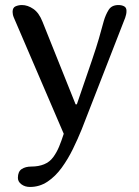

<svg xmlns="http://www.w3.org/2000/svg" viewBox="-20 -522 552 762"><path d="M304 -8Q289 29 269.5 69Q250 109 225 143.5Q200 178 168.5 199Q137 220 99 220Q79 220 65 209.5Q51 199 51 184Q51 159 66 149Q81 139 105 139Q133 139 155 130Q177 121 191 102Q205 83 214.5 60Q224 37 233 9L35 -452Q32 -459 31 -465Q30 -471 30 -475Q30 -492 42 -497Q54 -502 67 -502Q90 -502 112.5 -486.5Q135 -471 149 -435L280 -108H285L345 -283Q363 -336 372.5 -369Q382 -402 392 -439Q399 -463 411 -482.5Q423 -502 450 -502Q463 -502 472.5 -497Q482 -492 482 -479Q482 -470 480.5 -464.5Q479 -459 477 -452Z"/></svg>

Font: Marmelad
Style: Regular
Weight: 400
Designer: Manvel Shmavonyan
Foundry: Cyreal
Version: Version 1.110; ttfautohint (v1.8.4.7-5d5b)